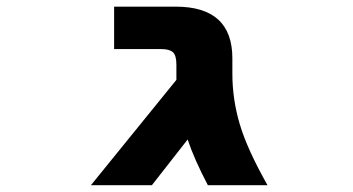

<svg xmlns="http://www.w3.org/2000/svg" viewBox="-20 -544 1040 566"><path d="M500 -353.5Q500 -380.9 489.7 -390.1Q479.5 -399.4 454.1 -399.4H316.4V-524.4H498Q665 -524.4 665 -372.1V-327.1Q665 -251 687 -177.2Q709 -103.5 768.6 2H592.8Q551.8 -76.2 533.2 -132.8L427.7 2H248L500 -308.6Z"/></svg>

Font: Gen Shin Gothic Monospace Heavy
Style: Bold
Weight: 800
Designer: [Source Han Sans]
Ryoko NISHIZUKA  (kana & ideographs); Paul D. Hunt (Latin, Greek & Cyrillic); Wenlong ZHANG  (bopomofo
Version: Version 1.002.20150607